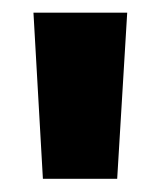

<svg xmlns="http://www.w3.org/2000/svg" viewBox="-20 -680 250 299"><path d="M162.5 -401.6H46.8L32.1 -660.3H178.1Z"/></svg>

Font: Anek Odia Medium
Style: Regular
Weight: 500
Designer: Yesha Goshar & Mahesh Sahu (Odia), Yesha Goshar (Latin)
Foundry: Ek Type
Version: Version 1.003